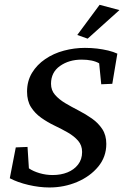

<svg xmlns="http://www.w3.org/2000/svg" viewBox="-20 -786 526 814"><path d="M189.5 8.8Q146.5 8.8 100.6 -2Q54.7 -12.7 21.5 -30.3L46.9 -161.1L96.7 -163.1L102.5 -72.3Q121.1 -59.6 147.9 -51.8Q174.8 -43.9 203.1 -43.9Q238.3 -43.9 266.1 -55.2Q293.9 -66.4 311 -88.4Q328.1 -110.4 328.1 -141.6Q328.1 -169.9 311 -189.5Q293.9 -209 267.6 -224.1Q241.2 -239.3 211.4 -253.4Q181.6 -267.6 154.8 -286.6Q127.9 -305.7 111.3 -332Q94.7 -358.4 94.7 -397.5Q94.7 -442.4 115.7 -477.1Q136.7 -511.7 171.9 -535.6Q207 -559.6 251 -571.3Q294.9 -583 339.8 -583Q367.2 -583 391.6 -580.1Q416 -577.1 438.5 -571.8Q460.9 -566.4 477.5 -558.6L456.1 -430.7L409.2 -428.7L400.4 -517.6Q373 -533.2 326.2 -533.2Q272.5 -533.2 234.4 -506.3Q196.3 -479.5 196.3 -430.7Q196.3 -403.3 213.4 -383.8Q230.5 -364.3 256.8 -348.6Q283.2 -333 313.5 -317.4Q343.8 -301.8 370.1 -283.2Q396.5 -264.6 413.6 -238.8Q430.7 -212.9 430.7 -175.8Q430.7 -121.1 396.5 -79.6Q362.3 -38.1 307.1 -14.6Q252 8.8 189.5 8.8ZM351.6 -622.1 307.6 -637.7 402.3 -765.6 486.3 -743.2Z"/></svg>

Font: Crimson Pro Medium
Style: Italic
Weight: 500
Italic angle: -12°
Designer: Jacques Le Bailly
Foundry: Baron von Fonthausen
Version: Version 1.003